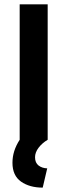

<svg xmlns="http://www.w3.org/2000/svg" viewBox="-20 -645 311 886"><path d="M177.1 220.8Q116.7 220.8 77.1 193.1Q37.5 165.3 37.5 106.2Q37.5 78.5 45.8 52.1Q54.2 25.7 70.8 0V-625H200V0Q174.3 15.3 158 36.8Q141.7 58.3 141.7 80.6Q141.7 106.2 158 118.8Q174.3 131.2 197.9 131.9Z"/></svg>

Font: co2trust
Style: Bold
Weight: 700
Designer: Kristian Moeller
Foundry: Dicotype
Version: Version 1.000